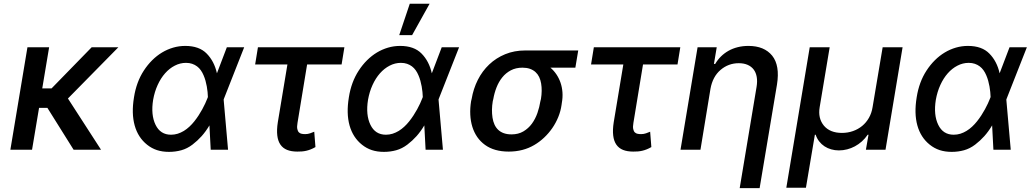

<svg xmlns="http://www.w3.org/2000/svg" viewBox="-20 -797 5493 1022"><path d="M126.1 -545.5H241.5L204.9 -326.3H254.3L468 -545.5H610.1L341.6 -272.7L517.8 0H371.8L232.2 -223H187.9L150.6 0H35.2Z M693.2 -279.1Q706 -360.8 745.7 -421.5Q765.6 -452.1 790.1 -476.4Q814.6 -500.7 842.7 -517.6Q870.7 -534.4 901.8 -543.5Q932.9 -552.6 965.9 -552.6Q1040.5 -552.6 1080.3 -511.7Q1120.4 -470.9 1134.6 -407.3H1134.9L1187.5 -545.5H1279.8L1171.9 -271.3L1170.5 -266.7L1193.9 0H1101.6L1094.8 -129.6Q1075.6 -97.3 1053.4 -72.4Q1031.2 -47.6 1004.6 -27.3Q976.6 -6 945.3 2.7Q914.1 11.4 879.6 11.4Q844.1 11.4 815.5 2Q786.9 -7.5 763.1 -26.6Q714.8 -65 696.9 -129.1Q679 -193.2 693.2 -279.1ZM807.9 -132.8Q833.5 -79.9 890.3 -79.9Q908.7 -79.9 925.8 -85.2Q942.8 -90.6 958.5 -100.1Q974.1 -109.7 988.1 -122.7Q1002.1 -135.7 1014.2 -150.9Q1026.6 -166.5 1037.3 -182.9Q1047.9 -199.2 1056.6 -215.2Q1065.3 -231.2 1072.4 -246.4Q1079.5 -261.7 1084.5 -274.9L1086.6 -280.5V-280.9Q1086.3 -293 1084.9 -307.4Q1083.5 -321.7 1080.8 -336.8Q1078.1 -351.9 1073.9 -367.2Q1069.6 -382.5 1063.6 -396.3Q1057.5 -410.9 1049 -422.9Q1040.5 -435 1028.9 -443.7Q1017.4 -452.4 1002.8 -457.4Q988.3 -462.4 970.2 -462.4Q938.9 -462.4 910.3 -447.6Q881.7 -432.9 858.7 -406.8Q835.6 -380.7 819.1 -344.5Q802.6 -308.2 795.1 -265.6Q782.3 -185.7 807.9 -132.8Z M1353 -545.5H1813.2L1798.3 -453.8H1614.7L1563.6 -143.1Q1560 -122.5 1562.5 -110.4Q1565 -98.4 1571.2 -92.3Q1577.4 -86.3 1586.3 -84.7Q1595.2 -83.1 1604.4 -83.1Q1618.6 -83.1 1630.7 -87.4Q1642.8 -91.6 1652.7 -95.9L1659.1 -14.2Q1646.3 -6.7 1634.2 -2Q1622.2 2.8 1610.4 5.5Q1598.7 8.2 1587 9.1Q1575.3 9.9 1562.5 9.9Q1530.9 9.9 1508.3 0.9Q1485.8 -8.2 1472.7 -27.2Q1459.5 -46.2 1456 -75.8Q1452.4 -105.5 1458.8 -146.3L1509.9 -453.8H1338.1Z M1837 -279.1Q1849.8 -360.8 1889.6 -421.5Q1909.4 -452.1 1933.9 -476.4Q1958.5 -500.7 1986.5 -517.6Q2014.6 -534.4 2045.6 -543.5Q2076.7 -552.6 2109.7 -552.6Q2184.3 -552.6 2224.1 -511.7Q2264.2 -470.9 2278.4 -407.3H2278.8L2331.3 -545.5H2423.7L2315.7 -271.3L2314.3 -266.7L2337.7 0H2245.4L2238.6 -129.6Q2219.5 -97.3 2197.3 -72.4Q2175.1 -47.6 2148.4 -27.3Q2120.4 -6 2089.1 2.7Q2057.9 11.4 2023.4 11.4Q1987.9 11.4 1959.3 2Q1930.8 -7.5 1907 -26.6Q1858.7 -65 1840.7 -129.1Q1822.8 -193.2 1837 -279.1ZM1951.7 -132.8Q1977.3 -79.9 2034.1 -79.9Q2052.6 -79.9 2069.6 -85.2Q2086.6 -90.6 2102.3 -100.1Q2117.9 -109.7 2131.9 -122.7Q2146 -135.7 2158 -150.9Q2170.5 -166.5 2181.1 -182.9Q2191.8 -199.2 2200.5 -215.2Q2209.2 -231.2 2216.3 -246.4Q2223.4 -261.7 2228.3 -274.9L2230.5 -280.5V-280.9Q2230.1 -293 2228.7 -307.4Q2227.3 -321.7 2224.6 -336.8Q2221.9 -351.9 2217.7 -367.2Q2213.4 -382.5 2207.4 -396.3Q2201.3 -410.9 2192.8 -422.9Q2184.3 -435 2172.8 -443.7Q2161.2 -452.4 2146.7 -457.4Q2132.1 -462.4 2114 -462.4Q2082.7 -462.4 2054.2 -447.6Q2025.6 -432.9 2002.5 -406.8Q1979.4 -380.7 1962.9 -344.5Q1946.4 -308.2 1938.9 -265.6Q1926.1 -185.7 1951.7 -132.8ZM2105.1 -610.1 2161.2 -777H2266.7L2173.7 -610.1Z M2487.6 -258.5 2490.4 -269.9Q2499.6 -324.6 2523.4 -371.8Q2547.2 -419 2584 -453.8Q2620.7 -488.6 2669.2 -508.5Q2717.7 -528.4 2775.9 -528.4H3057.9L3042.6 -436.8H2909.8Q2927.9 -421.5 2941.6 -401.3Q2955.3 -381 2963.6 -357.1Q2971.9 -333.1 2973.9 -305.8Q2975.9 -278.4 2970.5 -248.6L2969.1 -238.6Q2964.5 -205.6 2951.7 -174.2Q2938.9 -142.8 2919.9 -115.2Q2900.9 -87.7 2876.4 -64.6Q2851.9 -41.5 2823.5 -24.9Q2764.2 9.9 2687.9 9.9Q2610.8 9.9 2561.8 -25.6Q2537.3 -43.3 2520.4 -67.6Q2503.6 -92 2494.3 -121.8Q2485.1 -151.6 2483.3 -186.1Q2481.5 -220.5 2487.6 -258.5ZM2601.6 -170.5Q2604.8 -150.2 2612.2 -133.9Q2619.7 -117.5 2632.1 -105.8Q2644.5 -94.1 2662.1 -87.9Q2679.7 -81.7 2702.8 -81.7Q2739 -81.7 2765.8 -97.5Q2792.6 -113.3 2811.1 -138.5Q2829.5 -163.7 2840.6 -195.3Q2851.6 -226.9 2856.5 -258.5L2859.4 -269.9Q2866.8 -314.6 2860.4 -352.6Q2857.2 -371.8 2849.8 -387.3Q2842.3 -402.7 2830.1 -413.7Q2817.8 -424.7 2800.6 -430.8Q2783.4 -436.8 2761 -436.8Q2725.9 -436.8 2699 -422.6Q2672.2 -408.4 2653.4 -384.9Q2634.6 -361.5 2622.9 -331.5Q2611.2 -301.5 2605.8 -269.9L2603 -258.5Q2595.2 -212.7 2601.6 -170.5Z M3141 -545.5H3601.2L3586.3 -453.8H3402.7L3351.6 -143.1Q3348 -122.5 3350.5 -110.4Q3353 -98.4 3359.2 -92.3Q3365.4 -86.3 3374.3 -84.7Q3383.2 -83.1 3392.4 -83.1Q3406.6 -83.1 3418.7 -87.4Q3430.8 -91.6 3440.7 -95.9L3447.1 -14.2Q3434.3 -6.7 3422.2 -2Q3410.2 2.8 3398.4 5.5Q3386.7 8.2 3375 9.1Q3363.3 9.9 3350.5 9.9Q3318.9 9.9 3296.3 0.9Q3273.8 -8.2 3260.7 -27.2Q3247.5 -46.2 3244 -75.8Q3240.4 -105.5 3246.8 -146.3L3297.9 -453.8H3126.1Z M3602.3 0 3693.2 -545.5H3795.1L3780.2 -456.7H3786.9Q3799.7 -478.7 3817.5 -496.3Q3835.2 -513.8 3857.6 -526.5Q3880 -539.1 3906.6 -545.8Q3933.2 -552.6 3964.1 -552.6Q4047.9 -552.6 4090.2 -500.7Q4132.1 -448.5 4115.8 -346.9L4023.4 204.5H3917.3L4007.1 -334.2Q4012.1 -364 4008 -387.4Q4003.9 -410.9 3991.7 -427Q3979.4 -443.2 3959.3 -451.9Q3939.3 -460.6 3912.3 -460.6Q3857.6 -460.6 3815.7 -425.1Q3773.4 -389.2 3761.7 -323.9L3708.5 0Z M4290.1 -545.5H4396.3L4343 -226.2Q4333.1 -167.3 4365.8 -127.8Q4398.4 -89.5 4461.6 -89.5Q4492.9 -89.5 4520.4 -99.3Q4547.9 -109 4569.4 -126.8Q4590.9 -144.5 4605.3 -169.9Q4619.7 -195.3 4624.6 -226.2L4678.3 -545.5H4784.4L4693.5 0H4589.1L4603 -79.9H4598.7Q4584.9 -59.7 4567.6 -44.2Q4550.4 -28.8 4530.5 -18.1Q4510.7 -7.5 4489.2 -2Q4467.7 3.6 4445.3 3.6Q4424 3.6 4404.5 -2Q4384.9 -7.5 4368.8 -18.1Q4352.6 -28.8 4340.6 -44.2Q4328.5 -59.7 4321.7 -79.9H4317.5L4269.9 202.4H4165.5Z M4859.4 -279.1Q4872.2 -360.8 4911.9 -421.5Q4931.8 -452.1 4956.3 -476.4Q4980.8 -500.7 5008.9 -517.6Q5036.9 -534.4 5068 -543.5Q5099.1 -552.6 5132.1 -552.6Q5206.7 -552.6 5246.4 -511.7Q5286.6 -470.9 5300.8 -407.3H5301.1L5353.7 -545.5H5446L5338.1 -271.3L5336.6 -266.7L5360.1 0H5267.8L5261 -129.6Q5241.8 -97.3 5219.6 -72.4Q5197.4 -47.6 5170.8 -27.3Q5142.8 -6 5111.5 2.7Q5080.3 11.4 5045.8 11.4Q5010.3 11.4 4981.7 2Q4953.1 -7.5 4929.3 -26.6Q4881 -65 4863.1 -129.1Q4845.2 -193.2 4859.4 -279.1ZM4974.1 -132.8Q4999.6 -79.9 5056.5 -79.9Q5074.9 -79.9 5092 -85.2Q5109 -90.6 5124.6 -100.1Q5140.3 -109.7 5154.3 -122.7Q5168.3 -135.7 5180.4 -150.9Q5192.8 -166.5 5203.5 -182.9Q5214.1 -199.2 5222.8 -215.2Q5231.5 -231.2 5238.6 -246.4Q5245.7 -261.7 5250.7 -274.9L5252.8 -280.5V-280.9Q5252.5 -293 5251.1 -307.4Q5249.6 -321.7 5247 -336.8Q5244.3 -351.9 5240.1 -367.2Q5235.8 -382.5 5229.8 -396.3Q5223.7 -410.9 5215.2 -422.9Q5206.7 -435 5195.1 -443.7Q5183.6 -452.4 5169 -457.4Q5154.5 -462.4 5136.4 -462.4Q5105.1 -462.4 5076.5 -447.6Q5047.9 -432.9 5024.9 -406.8Q5001.8 -380.7 4985.3 -344.5Q4968.8 -308.2 4961.3 -265.6Q4948.5 -185.7 4974.1 -132.8Z"/></svg>

Font: Inter P Medium
Style: Italic
Weight: 500
Italic angle: 9.39999°
Designer: Rasmus Andersson
Foundry: rsms
Version: Version 3.018;git-588b23468